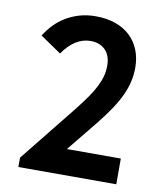

<svg xmlns="http://www.w3.org/2000/svg" viewBox="-80 -774 715 840"><g transform="rotate(10 277.0 -354.0)"><path d="M58.5 0H493.5V-114.3H159.3L206.3 -55.5L363.8 -249.5Q397.2 -291 420.6 -326.2Q444 -361.5 458.8 -393.6Q473.5 -425.7 480.1 -455.7Q486.8 -485.7 486.8 -515.2Q486.8 -559.7 472.5 -595.1Q458.2 -630.5 431.2 -655.9Q404.2 -681.3 365.5 -694.8Q326.7 -708.3 277 -708.3Q239 -708.3 206.5 -698.8Q174 -689.3 146.4 -672.8Q118.7 -656.2 96.9 -633.5Q75 -610.7 58.7 -584.2L151.8 -520.7Q177 -558 208.1 -578Q239.2 -598 274.5 -598Q315.2 -598 339.9 -573.5Q364.5 -549 364.5 -502.7Q364.5 -481 358.9 -458.7Q353.2 -436.5 341 -411.6Q328.7 -386.7 308.9 -358.2Q289 -329.8 261.5 -294.8L58.5 -41.5Z"/></g></svg>

Font: Tilda Sans VF
Style: Regular
Weight: 400
Designer: ParaType Ltd
Foundry: ParaType Ltd
Version: Version 1.010